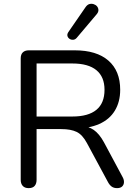

<svg xmlns="http://www.w3.org/2000/svg" viewBox="-20 -965 709 992"><path d="M128 7Q108 7 97.5 -4.5Q87 -16 87 -36V-663Q87 -684 98 -694.5Q109 -705 129 -705H366Q479 -705 540 -652Q601 -599 601 -501Q601 -439 573.5 -393.5Q546 -348 493 -324.5Q440 -301 366 -301L376 -314H396Q435 -314 464 -294Q493 -274 517 -230L613 -51Q621 -37 620.5 -23.5Q620 -10 611 -1.5Q602 7 585 7Q568 7 557 -1Q546 -9 538 -24L429 -226Q406 -269 376 -283.5Q346 -298 297 -298H169V-36Q169 -16 159 -4.5Q149 7 128 7ZM169 -363H354Q436 -363 478 -397.5Q520 -432 520 -501Q520 -568 478 -602.5Q436 -637 354 -637H169ZM376 -769Q368 -760 357.5 -759.5Q347 -759 339 -764.5Q331 -770 328.5 -779Q326 -788 333 -799L422 -928Q431 -941 442 -944Q453 -947 464 -943.5Q475 -940 481.5 -932Q488 -924 488.5 -913.5Q489 -903 480 -892Z"/></svg>

Font: Nunito
Style: Regular
Weight: 400
Designer: Vernon Adams
Foundry: Vernon Adams
Version: Version 3.602